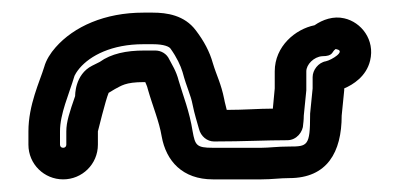

<svg xmlns="http://www.w3.org/2000/svg" viewBox="-20 -468 632 304"><path d="M465 -355C465 -366 477 -378 490 -379C508 -379 505 -386 511 -390C512 -391 512 -390 513 -390C528 -387 505 -373 496 -371C484 -369 475 -357 475 -346V-328L471 -288V-286C471 -237 467 -236 438 -236C419 -236 406 -234 394 -234H317C291 -234 289 -238 285 -260C280 -292 270 -316 263 -340C259 -356 252 -366 248 -374C244 -383 235 -388 226 -388H208C180 -388 156 -383 138 -370L126 -364C98 -350 99 -316 99 -316C90 -290 85 -275 85 -260V-239C85 -236 83 -234 80 -234C77 -234 75 -236 75 -239V-260C75 -288 89 -318 98 -348C99 -350 101 -354 106 -360C123 -380 157 -398 207 -398H222C240 -398 248 -394 250 -391C260 -377 266 -364 269 -354C276 -328 282 -318 285 -302C288 -287 292 -275 295 -264C298 -252 308 -244 319 -244C367 -244 400 -246 435 -246C450 -246 460 -260 460 -271C460 -271 461 -278 461 -285L465 -325V-327ZM415 -355V-328L412 -296C389 -296 368 -294 339 -294C338 -299 336 -305 335 -311C330 -336 323 -348 317 -368C312 -386 303 -403 290 -420C272 -444 244 -448 222 -448H207C146 -448 97 -426 68 -393C60 -384 53 -373 50 -362C43 -339 25 -302 25 -260V-239C25 -208 50 -184 80 -184C110 -184 135 -208 135 -239V-260C135 -260 147 -309 152 -321L162 -327C172 -332 178 -338 208 -338H210C211 -335 213 -332 214 -327C222 -299 232 -276 236 -252C243 -213 269 -184 317 -184H394C411 -184 423 -186 438 -186C498 -186 521 -227 521 -285L525 -325V-327V-328C539 -334 560 -347 566 -372C574 -405 552 -433 525 -439C508 -443 491 -437 478 -428C448 -422 415 -395 415 -355Z"/></svg>

Font: Squarish
Style: Fog
Weight: 400
Foundry: Cannot Into Space Fonts
Version: Version 0.272